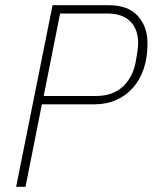

<svg xmlns="http://www.w3.org/2000/svg" viewBox="-20 -718 587 738"><path d="M42 0 182 -698H398Q473 -698 510 -656.5Q547 -615 547 -551Q547 -497 532.5 -454Q518 -411 491 -380.5Q464 -350 426.5 -333.5Q389 -317 343 -317H141L78 0ZM148 -349H348Q413 -349 451.5 -384.5Q490 -420 501 -477Q507 -510 509 -526Q511 -542 511 -552Q511 -576 504.5 -596.5Q498 -617 484 -632.5Q470 -648 447.5 -657Q425 -666 394 -666H211Z"/></svg>

Font: IBM Plex Sans Condensed ExtraLight
Style: Italic
Weight: 200
Width: 3
Italic angle: -11°
Designer: Mike Abbink, Paul van der Laan, Pieter van Rosmalen
Foundry: Bold Monday
Version: Version 1.3